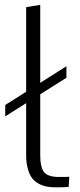

<svg xmlns="http://www.w3.org/2000/svg" viewBox="-20 -782 336 806"><path d="M2 -341.3V-293.5L258.8 -455.6V-503.9ZM215.3 4.4Q246.1 4.4 268.1 2.9L271 -40Q266.1 -39.1 225.6 -39.1Q180.2 -39.6 164.6 -60.1Q148.9 -80.1 148.9 -131.3V-761.7L89.8 -752V-130.4Q89.8 -96.7 97.2 -72.8Q103.5 -48.3 115.2 -33.7Q126 -19.5 143.6 -10.3Q160.2 -1.5 177.7 1.5Q194.3 4.4 215.3 4.4Z"/></svg>

Font: My Font
Style: ExtraLight
Weight: 500
Designer: Vernon Adams
Foundry: newtypography
Version: Version 0.001